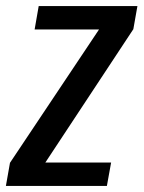

<svg xmlns="http://www.w3.org/2000/svg" viewBox="-46 -615 475 635"><path d="M-26.5 0 -13 -76.5 281.5 -517.5H68.5L82 -595H408.5L395 -518.5L104 -77.5H321.5L307.5 0Z"/></svg>

Font: Anybody Medium
Style: Italic
Weight: 500
Italic angle: -10°
Designer: Tyler Finck
Foundry: Etcetera Type Company
Version: Version 1.010; ttfautohint (v1.8.3) -l 8 -r 50 -G 200 -x 14 